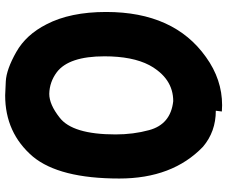

<svg xmlns="http://www.w3.org/2000/svg" viewBox="-90 -746 901 762"><g transform="rotate(90 361.0 -364.5)"><path d="M352 -109Q394 -109 446 -150Q513 -201 513 -372Q513 -443 496 -505Q473 -591 381 -601Q290 -601 238 -506Q203 -439 203 -328Q203 -187 266 -139Q305 -110 352 -109ZM358 66Q349 66 302 63.5Q255 61 186 22Q117 -17 76 -98Q27 -192 27 -335Q27 -604 206 -731Q295 -795 397 -795L422 -794L419 -770Q502 -770 562 -719Q688 -598 688 -387Q688 -149 601 -44Q507 66 358 66Z"/></g></svg>

Font: KN Bobohei
Style: Bold
Weight: 700
Designer: Kingnam Type Foundry
Version: Version 1.710;March 18, 2023